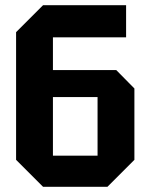

<svg xmlns="http://www.w3.org/2000/svg" viewBox="-20 -720 580 740"><path d="M146 0 42 -104V-596L146 -700H466V-576H184V-450H428L498 -379V-104L394 0ZM184 -120H356V-346H184Z"/></svg>

Font: Tektur SemiCondensed SemiBold
Style: Regular
Weight: 600
Width: 4
Designer: Adam Jagosz
Foundry: Adam Jagosz
Version: Version 1.005;gftools[0.9.30]